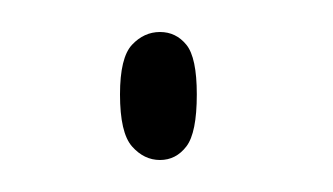

<svg xmlns="http://www.w3.org/2000/svg" viewBox="-20 -417 208 120"><path d="M80 -317Q70 -317 62.5 -325.5Q55 -334 55 -358Q55 -381 62.5 -389Q70 -397 80 -397Q90 -397 96.5 -389Q103 -381 103 -358Q103 -334 96.5 -325.5Q90 -317 80 -317Z"/></svg>

Font: Noto Serif Display Condensed Thin
Style: Regular
Weight: 100
Width: 3
Designer: Monotype Design Team
Foundry: Monotype Imaging Inc.
Version: Version 2.009